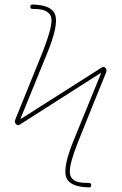

<svg xmlns="http://www.w3.org/2000/svg" viewBox="-20 -770 540 850"><path d="M68.4 -218.8Q58.6 -211.9 50.8 -220.7Q42 -229.5 47.9 -241.2L170.9 -544.9Q189.5 -593.8 198.7 -626.5Q208 -659.2 208 -679.7Q208 -700.2 196.8 -710.9Q185.5 -721.7 169.4 -726.1Q153.3 -730.5 124 -730.5Q114.3 -730.5 114.3 -740.2Q114.3 -750 124 -750Q211.9 -748 225.1 -702.1Q238.3 -656.2 190.4 -538.1L71.3 -246.1V-244.1H73.2L429.7 -470.7Q439.5 -477.5 447.3 -468.8Q454.1 -459 450.2 -450.2Q438.5 -421.9 385.7 -291.5Q333 -161.1 329.1 -150.4Q328.1 -148.4 326.7 -145Q325.2 -141.6 325.2 -140.6Q306.6 -93.8 297.9 -62Q289.1 -30.3 289.1 -10.3Q289.1 9.8 299.8 21Q310.5 32.2 327.6 36.1Q344.7 40 374 40Q383.8 40 383.8 49.8Q383.8 59.6 374 59.6Q285.2 57.6 272 11.7Q258.8 -34.2 307.6 -152.3L426.8 -444.3V-446.3H424.8Z"/></svg>

Font: Rounded Mgen+ 1mn thin
Style: Regular
Weight: 100
Designer: [Source Han Sans]
Ryoko NISHIZUKA  (kana & ideographs); Paul D. Hunt (Latin, Greek & Cyrillic); Wenlong ZHANG  (bopomofo
Version: Version 1.059.20150602